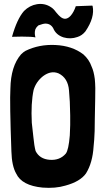

<svg xmlns="http://www.w3.org/2000/svg" viewBox="-20 -930 522 960"><path d="M454 -535Q458 -494 456 -436Q455 -403 454 -333Q454 -267 451 -231L448 -198Q443 -116 410 -63Q381 -22 307 -2Q257 13 193 8Q89 -2 61 -62Q39 -100 37 -173Q28 -420 32 -487Q34 -599 85 -658Q97 -670 108 -676Q176 -709 257 -705Q341 -701 397 -658Q426 -632 438 -597Q449 -574 454 -535ZM329 -421 325 -478Q320 -540 273 -563Q235 -579 195 -549Q160 -521 148 -480Q134 -414 139 -316L147 -244Q151 -201 158 -175Q178 -135 228 -131Q279 -127 309 -162Q323 -180 329 -253L331 -305V-353ZM157 -743Q140 -747 89 -747Q57 -747 40 -746Q65 -835 100 -875Q128 -903 165 -909Q204 -915 235 -894Q247 -887 260 -869Q275 -851 282 -846Q308 -824 333 -851Q349 -869 359 -899L441 -902L442 -901Q442 -900 443 -900Q455 -843 407 -773Q390 -752 367 -745Q333 -733 298 -743Q260 -755 246 -789Q233 -812 207 -812Q196 -812 172 -803Q162 -795 157 -784Q151 -765 157 -744Z"/></svg>

Font: Londrina Solid
Style: Regular
Weight: 400
Designer: Marcelo Magalhaes
Foundry: Marcelo Magalh„es
Version: Version 1.001 2011